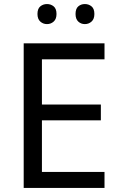

<svg xmlns="http://www.w3.org/2000/svg" viewBox="-20 -928 596 948"><path d="M496 0H97V-714H496V-635H187V-412H478V-334H187V-79H496ZM165 -859Q165 -885 179 -896.5Q193 -908 212 -908Q231 -908 245 -896.5Q259 -885 259 -859Q259 -834 245 -821.5Q231 -809 212 -809Q193 -809 179 -821.5Q165 -834 165 -859ZM353 -859Q353 -885 366.5 -896.5Q380 -908 399 -908Q418 -908 432 -896.5Q446 -885 446 -859Q446 -834 432 -821.5Q418 -809 399 -809Q380 -809 366.5 -821.5Q353 -834 353 -859Z"/></svg>

Font: Noto Sans Gurmukhi
Style: Regular
Weight: 400
Designer: Jelle Bosma - Monotype Design Team
Foundry: Monotype Imaging Inc.
Version: Version 2.003